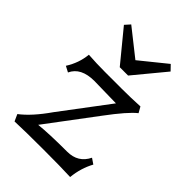

<svg xmlns="http://www.w3.org/2000/svg" viewBox="-212 -822 923 923"><g transform="rotate(45 249.5 -360.5)"><path d="M437 2.9Q372.6 0 252.9 0Q128.4 0 59.1 2.9L43.5 -31.7Q99.6 -74.2 159.7 -160.6L342.3 -403.3L193.4 -406.2Q102.1 -406.2 74.2 -345.2L44.4 -360.8Q79.1 -415 85 -476.6Q141.1 -472.7 197.3 -472.7H311.5Q374 -472.7 436 -476.1L452.6 -446.8Q412.1 -415 337.4 -314.5L150.9 -65.9Q218.8 -73.2 340.8 -73.2Q414.6 -73.2 445.8 -137.2L473.6 -118.2Q443.8 -64 437 2.9ZM289.1 -539.1H232.4L102.5 -697.3L126 -723.6L261.7 -616.2L394.5 -723.6L419.9 -697.3Z"/></g></svg>

Font: Almanac
Style: Regular
Weight: 400
Designer: Eden's Almanac
Version: Version 3.501;March 28, 2021;FontCreator 13.0.0.2683 64-bit